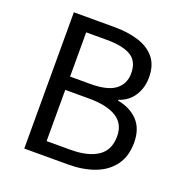

<svg xmlns="http://www.w3.org/2000/svg" viewBox="-120 -762 828 869"><g transform="rotate(20 294.0 -328.0)"><path d="M89.7 0V-656.3H284.5Q351.2 -656.3 402.2 -640.1Q453.1 -623.9 481.7 -588.6Q510.3 -553.3 510.3 -495.6Q510.3 -445.1 485.6 -406.6Q461 -368.1 414.4 -353.1V-349.1Q475.6 -338 511.7 -299.7Q547.9 -261.4 547.9 -194.9Q547.9 -129.4 516.3 -86Q484.8 -42.6 428.7 -21.3Q372.6 0 299.5 0ZM173.2 -377H270.4Q354.1 -377 391.2 -406.1Q428.2 -435.2 428.2 -484.8Q428.2 -542.6 389.3 -566.3Q350.3 -590 274.2 -590H173.2ZM173.2 -66.3H287.5Q372 -66.3 418.9 -97.5Q465.8 -128.8 465.8 -195.2Q465.8 -255.8 419.8 -284.4Q373.8 -313 287.5 -313H173.2Z"/></g></svg>

Font: SourceSans3VF
Style: Regular
Weight: 200
Designer: Paul D. Hunt
Foundry: Adobe
Version: Version 3.052;hotconv 1.1.0;makeotfexe 2.6.0